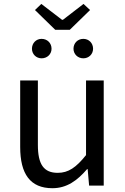

<svg xmlns="http://www.w3.org/2000/svg" viewBox="-20 -959 647 992"><path d="M250.7 13.4C325.3 13.4 379.5 -26.3 430.1 -85.3H432.9L440.4 0H515.9V-543.4H424.5V-157.6C373.2 -93.6 333.5 -66 278.3 -66C206.4 -66 175.7 -109.2 175.7 -210.3V-543.4H84.3V-199.3C84.3 -60.4 136.1 13.4 250.7 13.4ZM265.5 -804.9H340.4L445.3 -907.1L411.5 -938.7L305 -856.6H300.6L193.5 -938.7L160.7 -907.1ZM194.9 -657.7C224.5 -657.7 246.3 -679.6 246.3 -707.1C246.3 -736.3 224.5 -758.2 194.9 -758.2C166.5 -758.2 145.1 -736.3 145.1 -707.1C145.1 -679.6 166.5 -657.7 194.9 -657.7ZM410.5 -657.7C439.4 -657.7 460.9 -679.6 460.9 -707.1C460.9 -736.3 439.4 -758.2 410.5 -758.2C381.5 -758.2 359.7 -736.3 359.7 -707.1C359.7 -679.6 381.5 -657.7 410.5 -657.7Z"/></svg>

Font: Source Han Sans JP VF
Style: Regular
Weight: 250
Designer: Ryoko NISHIZUKA 西塚涼子 (kana, bopomofo & ideographs); Paul D. Hunt (Latin, Greek & Cyrillic); Sandoll Communications 산돌커뮤니
Foundry: Adobe
Version: Version 2.004;hotconv 1.0.118;makeotfexe 2.5.65603